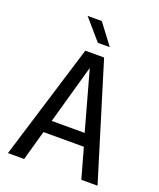

<svg xmlns="http://www.w3.org/2000/svg" viewBox="-142 -858 784 946"><g transform="rotate(20 250.0 -385.0)"><path d="M250 -532.2 163.1 -222.7H335.9ZM200.2 -604.5H298.8L484.4 0H399.4L355.5 -157.2H143.6L99.6 0H14.6ZM226.6 -769.5 307.6 -662.1H245.1L152.3 -769.5Z"/></g></svg>

Font: BabelStone Irk Bitig
Style: Regular
Weight: 400
Designer: Andrew West
Foundry: BabelStone
Version: Version 1.03 June 7, 2023